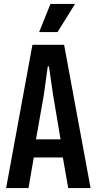

<svg xmlns="http://www.w3.org/2000/svg" viewBox="-20 -957 492 977"><path d="M11.2 0 145 -729H306.2L440.9 0H327.1L299.8 -155.8H151.9L125 0ZM163.1 -248H288.1L250 -475.1L229 -619.1H223.1L203.1 -474.1ZM179.2 -793.9 236.8 -937H361.8L272.9 -793.9Z"/></svg>

Font: Lumene Sans Condensed
Style: Bold
Weight: 600
Width: 3
Designer: Deni Anggara
Version: Version 1.003;Glyphs 3.1.2 (3151)